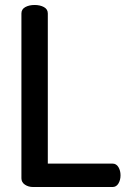

<svg xmlns="http://www.w3.org/2000/svg" viewBox="-20 -751 517 771"><path d="M66 -35V-697Q66 -714 81.5 -722.5Q97 -731 119 -731Q141 -731 156.5 -722.5Q172 -714 172 -697V-94H432Q447 -94 455.5 -80Q464 -66 464 -47Q464 -28 455.5 -14Q447 0 432 0H113Q94 0 80 -9.5Q66 -19 66 -35Z"/></svg>

Font: TerminalDosisSemiBold
Style: Bold
Weight: 600
Designer: EdgarTolentino, PabloImpallari, IginoMarini
Foundry: EdgarTolentino, PabloImpallari, IginoMarini
Version: Version 1.006